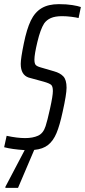

<svg xmlns="http://www.w3.org/2000/svg" viewBox="-39 -716 410 926"><path d="M174 -603Q156 -575 141.5 -514.5Q127 -454 127 -429Q127 -410 133 -403Q139 -396 157 -391L222 -372Q251 -364 266.5 -347.5Q282 -331 282 -293Q282 -261 263 -176Q249 -111 233.5 -74Q218 -37 193 -17Q168 3 126 7L48 190H-13V185L80 8Q18 4 -19 -6L-7 -61Q44 -50 82 -50Q119 -50 144.5 -61.5Q170 -73 181 -108Q189 -132 202.5 -193Q216 -254 216 -277Q216 -299 208 -306.5Q200 -314 172 -322L99 -342Q61 -355 61 -408Q61 -434 76 -507Q90 -576 109.5 -616.5Q129 -657 161.5 -676.5Q194 -696 245 -696Q282 -696 310 -691.5Q338 -687 351 -682L340 -629Q329 -632 305.5 -635Q282 -638 261 -638Q227 -638 206.5 -629Q186 -620 174 -603Z"/></svg>

Font: Saira Ultra Condensed
Style: Italic
Weight: 400
Width: 1
Italic angle: -12°
Designer: Hector Gatti with collaboration of the Omnibus-Type team
Foundry: Omnibus-Type
Version: Version 1.001; ttfautohint (v1.8)